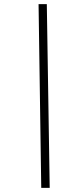

<svg xmlns="http://www.w3.org/2000/svg" viewBox="-20 -768 376 931"><path d="M167 -748H207L221 143H180Z"/></svg>

Font: IBM Plex Serif Light
Style: Italic
Weight: 300
Italic angle: -14°
Designer: Mike Abbink, Paul van der Laan, Pieter van Rosmalen
Foundry: Bold Monday
Version: Version 3.001